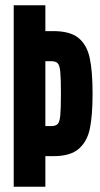

<svg xmlns="http://www.w3.org/2000/svg" viewBox="-20 -708 381 728"><path d="M32 -688H152V-590H183Q245 -590 277 -564.5Q309 -539 320 -489Q331 -439 331 -353Q331 -271 321 -221.5Q311 -172 279 -144Q247 -116 184 -116H152V0H32ZM211 -353Q211 -412 208.5 -436.5Q206 -461 198.5 -468.5Q191 -476 174 -476H152V-230H174Q191 -230 198.5 -237.5Q206 -245 208.5 -269.5Q211 -294 211 -353Z"/></svg>

Font: Saira Ultra Condensed ExtraBold
Style: Regular
Weight: 800
Width: 1
Designer: Hector Gatti with collaboration of the Omnibus-Type team
Foundry: Omnibus-Type
Version: Version 1.001; ttfautohint (v1.8)